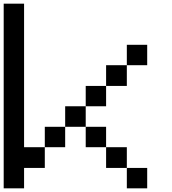

<svg xmlns="http://www.w3.org/2000/svg" viewBox="-20 -1020 929 1040"><path d="M667 0Q667 -27.3 667 -110.4Q694.3 -110.4 777.3 -110.4Q777.3 -83 777.3 0Q750 0 667 0ZM554.7 -110.4Q554.7 -138.7 554.7 -222.7Q583 -222.7 667 -222.7Q667 -194.3 667 -110.4Q638.7 -110.4 554.7 -110.4ZM222.7 -222.7Q222.7 -250 222.7 -333Q250 -333 333 -333Q333 -305.7 333 -222.7Q305.7 -222.7 222.7 -222.7ZM444.3 -222.7Q444.3 -250 444.3 -333Q471.7 -333 554.7 -333Q554.7 -305.7 554.7 -222.7Q527.3 -222.7 444.3 -222.7ZM333 -333Q333 -360.4 333 -444.3Q360.4 -444.3 444.3 -444.3Q444.3 -417 444.3 -333Q417 -333 333 -333ZM444.3 -444.3Q444.3 -471.7 444.3 -554.7Q471.7 -554.7 554.7 -554.7Q554.7 -527.3 554.7 -444.3Q527.3 -444.3 444.3 -444.3ZM554.7 -554.7Q554.7 -583 554.7 -667Q583 -667 667 -667Q667 -638.7 667 -554.7Q638.7 -554.7 554.7 -554.7ZM667 -667Q667 -694.3 667 -777.3Q694.3 -777.3 777.3 -777.3Q777.3 -750 777.3 -667Q750 -667 667 -667ZM0 0Q0 -250 0 -1000Q27.3 -1000 110.4 -1000Q110.4 -805.7 110.4 -222.7Q138.7 -222.7 222.7 -222.7Q222.7 -194.3 222.7 -110.4Q194.3 -110.4 110.4 -110.4Q110.4 -83 110.4 0Q83 0 0 0Z"/></svg>

Font: Ingsat TST_CRD
Style: Regular
Weight: 300
Designer: Tofik Waleny
Version: 1.0